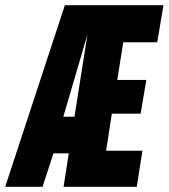

<svg xmlns="http://www.w3.org/2000/svg" viewBox="-63 -720 650 740"><path d="M182 0 202 -129H143L101 0H-43L187 -700H567L543 -557H412L389 -412H501L479 -282H368L346 -139H486L464 0ZM181 -270H224L274 -587Z"/></svg>

Font: Georama ExtraCondensed ExtraBold
Style: Italic
Weight: 800
Width: 2
Italic angle: -9°
Designer: Jean-Baptiste Levee
Foundry: Production Type
Version: Version 1.000